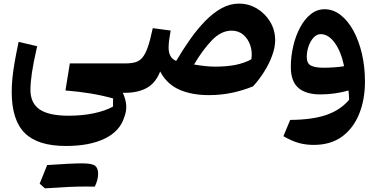

<svg xmlns="http://www.w3.org/2000/svg" viewBox="-20 -506 2055 1047"><path d="M182.6 -253.9Q162.1 -164.1 154.1 -109.9Q146 -55.7 146 -16.1Q146 56.2 196 90.6Q246.1 125 354 125Q429.2 125 492.2 111.6Q555.2 98.1 596.2 75.2L596.7 30.8Q537.6 14.2 473.6 3.7Q409.7 -6.8 336.9 -12.7L360.8 -160.2H663.6V0H649.9Q667 39.1 668.5 70.8Q669.9 102.5 657.2 133.8Q634.3 209 551.8 249.5Q469.2 290 339.4 290Q185.5 290 114.7 219.2Q43.9 148.4 43.9 -4.9Q43.9 -40.5 47.6 -78.9Q51.3 -117.2 59.6 -165.3Q67.9 -213.4 81.5 -277.8ZM442.9 511.2Q361.8 511.2 225.1 521L196.3 495.6Q216.8 443.8 237.3 394Q371.1 384.8 426.3 384.8Q481.4 384.8 498.3 397.7Q515.1 410.6 515.1 442.1Q515.1 473.6 497.1 511.7Z M1283.2 -486.3Q1335.9 -486.3 1380.9 -459.5Q1425.8 -432.6 1453.1 -387.5Q1480.5 -342.3 1480.5 -286.6Q1480.5 -247.6 1464.1 -202.9Q1447.8 -158.2 1420.4 -114.7Q1393.1 -71.3 1359.9 -35.2Q1303.7 -12.2 1243.9 0.2Q1184.1 12.7 1119.1 12.7Q1025.4 12.7 957.5 -17.3Q889.6 -47.4 853.5 -116.2Q828.1 -52.2 779.8 -26.1Q731.4 0 663.6 0Q653.8 0 648.9 -7.8Q644 -15.6 644 -36.6V-123.5Q644 -144.5 648.9 -152.3Q653.8 -160.2 663.6 -160.2Q695.8 -160.2 718.5 -166.7Q741.2 -173.3 757.3 -192.9Q773.4 -212.4 786.6 -250.7Q799.8 -289.1 813 -352.5L910.6 -339.4Q905.8 -313.5 902.6 -289.3Q899.4 -265.1 899.4 -246.6Q899.4 -190.4 940.9 -173.8Q977.5 -235.8 1017.1 -292Q1056.6 -348.1 1099.4 -391.8Q1142.1 -435.5 1188 -460.9Q1233.9 -486.3 1283.2 -486.3ZM1243.2 -338.9Q1186.5 -338.9 1136.5 -287.4Q1086.4 -235.8 1038.1 -154.3Q1064.9 -149.4 1095.5 -146Q1126 -142.6 1154.3 -142.6Q1215.8 -142.6 1263.9 -152.1Q1312 -161.6 1350.6 -182.6Q1356.9 -222.2 1345 -258.1Q1333 -293.9 1306.9 -316.4Q1280.8 -338.9 1243.2 -338.9Z M1690.4 284.2Q1648.9 284.2 1611.1 274.2Q1573.2 264.2 1525.4 236.8L1562.5 147.9Q1683.6 147 1760 120.6Q1836.4 94.2 1883.8 38.1Q1883.3 13.2 1880.4 -12.7Q1847.7 -2.9 1808.8 2.9Q1770 8.8 1727.1 8.8Q1647.5 8.8 1606.7 -27.1Q1565.9 -63 1565.9 -140.6Q1565.9 -197.8 1578.9 -253.7Q1591.8 -309.6 1616 -355.2Q1640.1 -400.9 1674.1 -428.2Q1708 -455.6 1750 -455.6Q1796.9 -455.6 1836.9 -424.6Q1877 -393.6 1907 -338.9Q1937 -284.2 1953.6 -212.9Q1970.2 -141.6 1970.2 -61Q1970.2 36.6 1938.7 115Q1907.2 193.4 1845.2 238.8Q1783.2 284.2 1690.4 284.2ZM1856.4 -145Q1839.8 -225.1 1805.4 -272.5Q1771 -319.8 1729 -319.8Q1707.5 -319.8 1690.2 -301.3Q1672.9 -282.7 1662.8 -254.2Q1652.8 -225.6 1652.8 -195.3Q1652.8 -160.2 1675.5 -148.4Q1698.2 -136.7 1744.1 -136.7Q1771 -136.7 1800.8 -138.7Q1830.6 -140.6 1856.4 -145Z"/></svg>

Font: Pinar-FD Bold
Style: Regular
Weight: 700
Designer: Amin Abedi
Version: Version 3.000